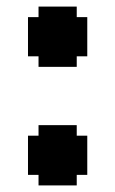

<svg xmlns="http://www.w3.org/2000/svg" viewBox="-20 -683 350 583"><path d="M213 -271H245V-152H213V-120H97V-152H65V-271H97V-303H213ZM213 -631H245V-512H213V-480H97V-512H65V-631H97V-663H213Z"/></svg>

Font: DNF Bit Bit TTF
Style: Regular
Weight: 400
Designer: Kim So-Yeon
Foundry: NEOPLE Inc.
Version: Version 1.000;September 28, 2022;FontCreator 14.0.0.2872 64-